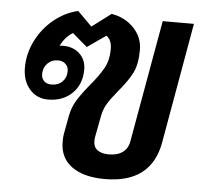

<svg xmlns="http://www.w3.org/2000/svg" viewBox="-46 -634 732 693"><g transform="rotate(5 319.5 -288.0)"><path d="M630 -576 553 -139Q526 10 358 10Q281 10 238 -21.5Q195 -53 195 -111Q195 -129 197 -139L209 -204Q215 -237 231 -263Q247 -289 275 -323Q307 -361 323 -390Q339 -419 339 -458Q339 -493 319 -506L252 -459L198 -505Q170 -488 154 -455Q158 -456 167 -456Q204 -456 227 -434Q250 -412 250 -377Q250 -324 216.5 -291Q183 -258 129 -258Q88 -258 62 -288Q36 -318 36 -366Q36 -416 59 -462.5Q82 -509 122 -542Q162 -575 210 -586L262 -534L331 -586Q380 -578 412 -544.5Q444 -511 444 -465Q444 -413 428 -381.5Q412 -350 379 -311Q355 -282 342 -261Q329 -240 324 -211L310 -137Q309 -132 309 -123Q309 -102 323.5 -91Q338 -80 365 -80Q397 -80 416 -94.5Q435 -109 439 -137L517 -576ZM153 -402Q130 -402 115 -386.5Q100 -371 100 -348Q100 -332 110 -322.5Q120 -313 137 -313Q161 -313 176 -328Q191 -343 191 -366Q191 -382 180.5 -392Q170 -402 153 -402Z"/></g></svg>

Font: Sarabun SemiBold
Style: Italic
Weight: 600
Italic angle: -10°
Designer: Suppakit Chalermlarp | Katatrad Co.,Ltd.
Foundry: Cadson Demak Co.,Ltd.
Version: Version 1.000; ttfautohint (v1.6)